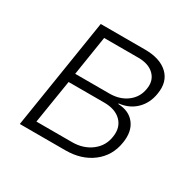

<svg xmlns="http://www.w3.org/2000/svg" viewBox="-125 -690 849 831"><g transform="rotate(30 300.0 -275.0)"><path d="M67 0 154 -550H375Q451 -550 490 -513Q529 -476 518 -412Q510 -361 476.5 -328.5Q443 -296 393 -291V-288Q448 -286 476 -249.5Q504 -213 494 -153Q483 -83 429 -41.5Q375 0 295 0ZM166 -308H337Q389 -308 424.5 -335Q460 -362 467 -406Q475 -450 447.5 -477.5Q420 -505 368 -505H197ZM124 -45H302Q358 -45 397.5 -75Q437 -105 444 -154Q452 -203 422.5 -233Q393 -263 337 -263H159Z"/></g></svg>

Font: JetBrains Mono Thin
Style: Italic
Weight: 100
Italic angle: -9°
Monospace: yes
Designer: Philipp Nurullin, Konstantin Bulenkov
Foundry: JetBrains
Version: Version 2.305; ttfautohint (v1.8.4.7-5d5b)